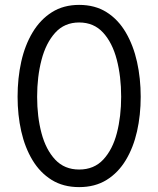

<svg xmlns="http://www.w3.org/2000/svg" viewBox="-20 -750 648 786"><path d="M304 16Q239 16 191.5 -13.5Q144 -43 113 -94.5Q82 -146 67 -212.5Q52 -279 52 -354Q52 -430 67 -497.5Q82 -565 113.5 -617.5Q145 -670 192.5 -700Q240 -730 304 -730Q369 -730 416.5 -700Q464 -670 495 -617Q526 -564 541 -496.5Q556 -429 556 -354Q556 -279 541 -212.5Q526 -146 495 -94.5Q464 -43 416.5 -13.5Q369 16 304 16ZM304 -56Q365 -56 403 -97Q441 -138 458.5 -205.5Q476 -273 476 -354Q476 -437 458 -506Q440 -575 402 -616.5Q364 -658 304 -658Q244 -658 206 -616Q168 -574 150 -505Q132 -436 132 -354Q132 -272 150 -204.5Q168 -137 206 -96.5Q244 -56 304 -56Z"/></svg>

Font: Noto Sans Nag Mundari
Style: Regular
Weight: 400
Designer: Muthu Nedumaran
Version: Version 1.000; ttfautohint (v1.8.4.7-5d5b)